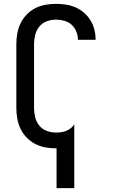

<svg xmlns="http://www.w3.org/2000/svg" viewBox="-20 -763 588 998"><path d="M274 215V8H271Q244 8 216 3Q188 -2 163.5 -14.5Q139 -27 119 -47.5Q99 -68 87 -93Q75 -118 70 -145.5Q65 -173 65 -201V-534Q65 -562 70 -589.5Q75 -617 87 -642Q99 -667 119 -687.5Q139 -708 163.5 -720.5Q188 -733 216 -738Q244 -743 271 -743Q297 -743 323 -739Q349 -735 373 -724.5Q397 -714 417 -696.5Q437 -679 450.5 -657Q464 -635 470.5 -609.5Q477 -584 477 -557V-556H385V-557Q385 -578 376.5 -599Q368 -620 352 -634.5Q336 -649 314.5 -655Q293 -661 271 -661Q247 -661 223.5 -652.5Q200 -644 184.5 -625Q169 -606 163 -582Q157 -558 157 -534V-201Q157 -177 163 -153Q169 -129 184.5 -110Q200 -91 223.5 -82.5Q247 -74 271 -74Q285 -74 298.5 -76Q312 -78 324.5 -83Q337 -88 348 -96.5Q359 -105 366 -117V215Z"/></svg>

Font: Iosevka Semi-Condensed Medium
Style: Regular
Weight: 500
Monospace: yes
Designer: Belleve Invis
Foundry: Belleve Invis
Version: Version 27.3.5